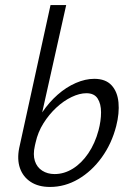

<svg xmlns="http://www.w3.org/2000/svg" viewBox="-20 -731 519 760"><path d="M178 9Q132 9 101.5 -11Q71 -31 59 -65.5Q47 -100 56 -145L180 -711H242L147 -286Q174 -326 208 -356Q242 -386 280 -402.5Q318 -419 353 -419Q398 -419 421.5 -393.5Q445 -368 449 -325.5Q453 -283 440 -232Q422 -162 382.5 -107.5Q343 -53 290 -22Q237 9 178 9ZM118 -154Q110 -119 118 -94Q126 -69 147 -55.5Q168 -42 196 -42Q234 -42 268.5 -63.5Q303 -85 329.5 -124Q356 -163 370 -215Q380 -253 380 -286.5Q380 -320 366.5 -341Q353 -362 322 -362Q295 -362 263.5 -347Q232 -332 203 -305Q174 -278 152 -243Q130 -208 121 -167Z"/></svg>

Font: Ysabeau Office
Style: Italic
Weight: 400
Italic angle: -12°
Designer: Christian Thalmann (Catharsis Fonts)
Version: Version 2.001;gftools[0.9.30]; featfreeze: tnum,lnum,ss02